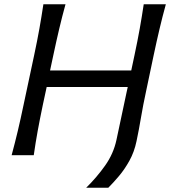

<svg xmlns="http://www.w3.org/2000/svg" viewBox="-20 -733 804 907"><path d="M35 0Q51 -59.5 64 -114.2Q77 -169 91 -236L141.5 -473Q156 -541 166 -597Q176 -653 185 -713H289.5Q273 -653 259.8 -597Q246.5 -541 232 -472.5L216.5 -400H600L615.5 -473Q630 -541 640 -597Q650 -653 659 -713H763.5Q747 -653 733.8 -597Q720.5 -541 706 -472.5L670 -301.5Q656 -237 646.2 -178.8Q636.5 -120.5 625 -66.5Q614.5 -15.5 591.5 26Q568.5 67.5 541.5 99.2Q514.5 131 491.5 154H387Q437 105 476.5 49.2Q516 -6.5 530 -71.5L578.5 -299.5L583.5 -322H200.5L182 -236Q168 -169 158 -114.2Q148 -59.5 139.5 0Z"/></svg>

Font: Commissioner Flair
Style: Italic
Weight: 400
Italic angle: -12°
Designer: Kostas Bartsokas
Foundry: Kostas Bartsokas
Version: Version 1.000; ttfautohint (v1.8.3)